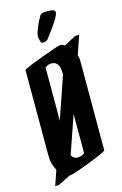

<svg xmlns="http://www.w3.org/2000/svg" viewBox="-150 -1048 730 1149"><g transform="rotate(-15 215.5 -473.5)"><path d="M223 -975Q229 -985 272 -985Q315 -985 315 -966Q315 -938 225 -822Q215 -810 190 -810Q183 -810 178.5 -826Q174 -842 174 -857Q174 -872 190 -910Q206 -948 223 -975ZM50 -146V-678Q50 -685 164 -727.5Q278 -770 294 -770Q297 -770 317 -760L390 -799H415L375 -683Q381 -668 381 -655V-93Q381 -85 271.5 -42.5Q162 0 140 0L64 38H42L74 -55Q50 -96 50 -146ZM209 -677Q189 -677 170 -662V-333L260 -594V-603Q260 -677 209 -677ZM179 -116Q192 -92 216 -92Q240 -92 260 -108V-350Z"/></g></svg>

Font: Pirata One
Style: Regular
Weight: 400
Designer: Rodrigo Fuenzalida, Nicolas Massi
Foundry: Rodrigo Fuenzalida, Nicolas Massi
Version: Version 1.001